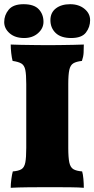

<svg xmlns="http://www.w3.org/2000/svg" viewBox="-21 -891 449 914"><path d="M104 -491Q104 -536 99.5 -558Q95 -580 81 -588.5Q67 -597 39 -601Q35 -616 32.5 -638Q30 -660 30 -679Q47 -678 80 -677.5Q113 -677 149 -676.5Q185 -676 209 -676Q233 -676 265 -676.5Q297 -677 327.5 -677.5Q358 -678 378 -679Q378 -659 377 -640Q376 -621 369 -601Q342 -598 328 -589.5Q314 -581 309 -558.5Q304 -536 304 -491V-187Q304 -141 309 -117.5Q314 -94 328.5 -85.5Q343 -77 370 -75Q374 -62 376 -39.5Q378 -17 378 3Q356 1 313.5 0.5Q271 0 219 0Q167 0 116 0.5Q65 1 30 3Q30 -15 33 -38Q36 -61 40 -75Q67 -77 81 -85.5Q95 -94 99.5 -117.5Q104 -141 104 -187ZM94 -710Q51 -710 25 -732.5Q-1 -755 -1 -786Q-1 -819 20.5 -845Q42 -871 91 -871Q141 -871 163.5 -847Q186 -823 186 -787Q186 -756 160 -733Q134 -710 94 -710ZM318 -710Q269 -710 244 -734Q219 -758 219 -795Q219 -831 245 -851Q271 -871 313 -871Q354 -871 381 -849Q408 -827 408 -795Q408 -762 388 -736Q368 -710 318 -710Z"/></svg>

Font: Vollkorn Black
Style: Regular
Weight: 900
Designer: Friedrich Althausen
Foundry: Friedrich Althausen
Version: Version 5.000